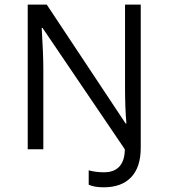

<svg xmlns="http://www.w3.org/2000/svg" viewBox="-20 -610 718 818"><path d="M421.9 188Q380.9 188 357.9 176.8V115.7Q387.7 124 422.9 124Q467.3 124 489.5 98.4Q511.7 72.8 511.7 25.9L161.1 -491.2H157.7Q164.6 -379.9 164.6 -313.5V25.9H98.1V-590.3H179.2L515.1 -84H518.6Q512.7 -146.5 512.7 -241.2V-590.3H579.6V20Q579.6 102.1 538.8 145Q498 188 421.9 188Z"/></svg>

Font: XL-Viking
Style: Regular
Weight: 400
Foundry: Ascender Corporation
Version: Version 1.10 March 23, 2015